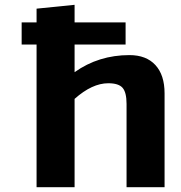

<svg xmlns="http://www.w3.org/2000/svg" viewBox="-20 -778 753 798"><path d="M70 -593V-685H132V-742L290 -758V-685H502V-593H290V-478Q390 -549 518 -549Q588 -549 626 -507.5Q664 -466 664 -390V0H506V-346Q506 -394 489.5 -413Q473 -432 430 -432Q363 -432 290 -367V0H132V-593Z"/></svg>

Font: Fix15 Mono
Style: Bold
Weight: 700
Designer: Carrois Corporate & Edenspiekermann AG
Foundry: Carrois Corporate GbR & Edenspiekermann AG
Version: Version 3.206